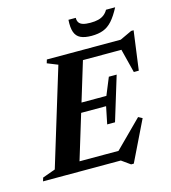

<svg xmlns="http://www.w3.org/2000/svg" viewBox="-157 -961 983 1102"><g transform="rotate(-15 334.5 -410.5)"><path d="M229.7 -624 167.3 -649.1 173.6 -670H390.1L186.1 0H-28.7L-22.3 -20.9L54.1 -48.5ZM596.4 -632.6 617.9 -613H296.4L315.1 -670H612.5L683.7 -703.2H698L666.7 -471.4H637.2ZM484.9 36.6 433.7 0H110.1L129.1 -57H465.6L416.7 -38.5L593.9 -215.4L617.5 -202.7L500.9 36.6ZM458.2 -220.5H411.7L432.7 -323.2H209.2L226 -379.8H449.6L491.7 -482.5H538.2L498.2 -351.5ZM470.6 -808.8Q497.6 -808.8 517.4 -813.8Q537.2 -818.8 551.5 -829.8Q565.8 -840.8 575.5 -858H629.8Q604.9 -810.6 580.8 -783.7Q556.6 -756.8 527.4 -745.7Q498.1 -734.5 457.8 -734.5Q417.1 -734.5 392.7 -746.1Q368.4 -757.7 358.8 -784.7Q349.1 -811.7 352.3 -858H395.7Q395.3 -841.1 402.7 -830Q410 -819 426.7 -813.9Q443.4 -808.8 470.6 -808.8Z"/></g></svg>

Font: Newsreader Text
Style: Italic
Weight: 400
Italic angle: -17°
Designer: Hugues Gentile
Foundry: Production Type
Version: Version 1.001